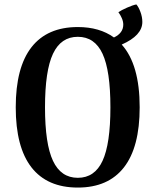

<svg xmlns="http://www.w3.org/2000/svg" viewBox="-20 -832 701 866"><path d="M529 -631Q610 -541 610 -348Q610 -168 539 -77Q468 14 331 14Q193 14 122 -77Q51 -168 51 -348Q51 -528 122 -619Q193 -710 331 -710Q429 -710 494 -663Q536 -683 536 -721Q536 -735 529.5 -750Q523 -765 514 -777Q527 -786 553 -797.5Q579 -809 595 -812Q605 -801 613.5 -778Q622 -755 622 -733Q622 -672 529 -631ZM478 -348Q478 -513 442.5 -589.5Q407 -666 331 -666Q255 -666 219 -589.5Q183 -513 183 -348Q183 -183 219 -106.5Q255 -30 331 -30Q407 -30 442.5 -106.5Q478 -183 478 -348Z"/></svg>

Font: Arima Madurai ExtraBold
Style: Regular
Weight: 800
Designer: Joana Correia and Natanael Gama
Foundry: NDISCOVER
Version: Version 1.020